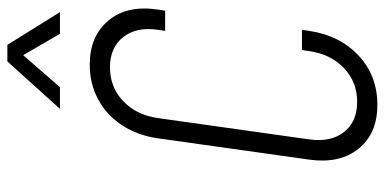

<svg xmlns="http://www.w3.org/2000/svg" viewBox="-282 -748 1046 522"><g transform="rotate(-90 241.0 -487.0)"><path d="M421 -189 418 -169Q405.5 -86 350.8 -35Q296 16 217 16Q139 16 97.8 -35Q56.5 -86 68 -169L126 -581Q134 -636.5 161.5 -678.2Q189 -720 231.5 -743Q274 -766 326 -766Q404 -766 446.2 -715.2Q488.5 -664.5 476 -581L473 -561H418L421 -581Q429.5 -639.5 401 -675.2Q372.5 -711 319 -711Q265 -711 227.2 -675.2Q189.5 -639.5 181 -581L123 -169Q115 -110.5 143 -74.8Q171 -39 225 -39Q279 -39 316.8 -74.8Q354.5 -110.5 363 -169L366 -189ZM206 -847 335 -990H380L469 -847H410L352 -947L265 -847Z"/></g></svg>

Font: Mohave Light Light
Style: Italic
Weight: 300
Italic angle: -8°
Version: Version 2.003